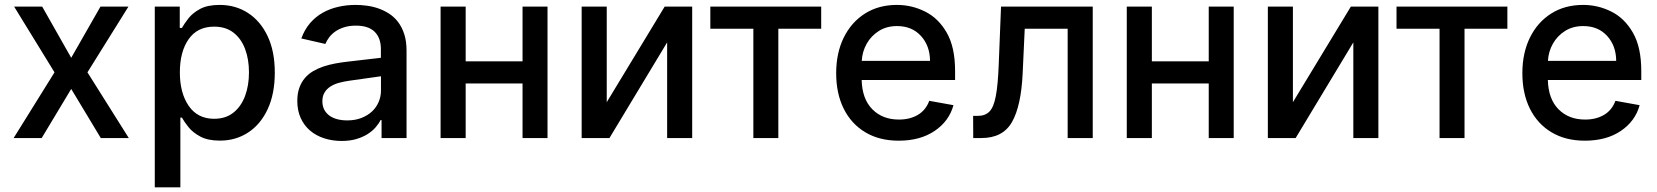

<svg xmlns="http://www.w3.org/2000/svg" viewBox="-20 -573 6880 797"><path d="M514.6 0H398.4L275.6 -203.8L153.1 0H36.6L206.3 -272.7L38.7 -545.5H155.2L275.6 -333.1L397 -545.5H513.1L343 -272.7Z M728.7 204.5H622.5V-545.5H726.2V-457H735.1Q744.7 -474.1 761.9 -496.4Q779.1 -518.8 810.2 -535.7Q841.3 -552.6 891.7 -552.6Q957.7 -552.6 1009.4 -519.2Q1061.1 -485.8 1090.9 -422.9Q1120.7 -360.1 1120.7 -271.7Q1120.7 -183.6 1091.3 -120.2Q1061.8 -56.8 1010.3 -23.1Q958.8 10.7 892.8 10.7Q843 10.7 811.8 -6Q780.5 -22.7 762.6 -45.1Q744.7 -67.5 735.1 -84.9H728.7ZM869 -79.9Q916.5 -79.9 948.7 -105.3Q980.8 -130.7 997.2 -174.4Q1013.5 -218 1013.5 -272.7Q1013.5 -327.1 997.3 -369.9Q981.2 -412.6 949.2 -437.5Q917.3 -462.4 869 -462.4Q799.4 -462.4 763 -410.3Q726.6 -358.3 726.6 -272.7Q726.6 -186.8 763.5 -133.3Q800.4 -79.9 869 -79.9Z M1398.4 12.1Q1359.7 12.1 1326 1.2Q1292.3 -9.6 1267.4 -30.7Q1242.5 -51.8 1228.3 -82.9Q1214.1 -114 1214.1 -154.1Q1214.1 -185 1222.5 -208.3Q1230.8 -231.5 1245.4 -248.8Q1259.9 -266 1280 -277.7Q1300.1 -289.4 1323.2 -297.1Q1346.2 -304.7 1371.8 -309.5Q1397.4 -314.3 1423.3 -317.1L1561.1 -333.1V-369Q1561.1 -415.5 1535.2 -441.1Q1509.2 -466.6 1457.4 -466.6Q1430.8 -466.6 1409.8 -460.2Q1388.8 -453.8 1373.2 -443.2Q1357.6 -432.5 1347.1 -418.9Q1336.6 -405.2 1330.6 -390.6L1230.8 -413.4Q1244.3 -450.6 1267.2 -477.1Q1290.1 -503.6 1319.8 -520.2Q1349.4 -536.9 1384.2 -544.7Q1419 -552.6 1456 -552.6Q1477.6 -552.6 1501.8 -549.5Q1525.9 -546.5 1549.4 -538.5Q1572.8 -530.5 1594.3 -516.9Q1615.8 -503.2 1632.1 -482.1Q1648.4 -460.9 1658 -431.5Q1667.6 -402 1667.6 -362.2V0H1563.9V-74.6H1559.7Q1552.2 -59.3 1538.7 -43.9Q1525.2 -28.4 1505.3 -16Q1485.4 -3.6 1458.8 4.3Q1432.2 12.1 1398.4 12.1ZM1421.5 -73.2Q1454.5 -73.2 1480.6 -83.5Q1506.7 -93.8 1524.7 -110.8Q1542.6 -127.8 1552 -150.2Q1561.4 -172.6 1561.4 -196.7V-256.4L1430 -237.9Q1407 -234.7 1386.5 -229Q1366.1 -223.4 1351 -213.4Q1335.9 -203.5 1327.1 -188.7Q1318.2 -174 1318.2 -152.7Q1318.2 -133.2 1325.8 -118.3Q1333.5 -103.3 1347.3 -93.2Q1361.2 -83.1 1380.1 -78.1Q1399.1 -73.2 1421.5 -73.2Z M2252.8 0H2149.1V-226.6H1913V0H1808.9V-545.5H1913V-318.5H2149.1V-545.5H2252.8Z M2853.3 0H2749.3V-397L2509.9 0H2394.5V-545.5H2498.6V-148.8L2739 -545.5H2853.3Z M3210.9 0H3107.2V-453.8H2928.6V-545.5H3388.8V-453.8H3210.9Z M3710.6 11Q3630.3 11 3572.1 -23.8Q3513.8 -58.6 3482.4 -121.6Q3451 -184.7 3451 -269.2Q3451 -353 3482.4 -416.9Q3513.8 -480.8 3570.5 -516.7Q3627.1 -552.6 3703.1 -552.6Q3764.9 -552.6 3820.1 -525Q3875.4 -497.5 3910 -437.3Q3944.6 -377.1 3944.6 -278.4V-240.8H3556.8Q3558.9 -161.9 3601.2 -119.3Q3643.5 -76.7 3711.6 -76.7Q3757.1 -76.7 3790.1 -96.2Q3823.2 -115.8 3837.4 -154.5L3937.9 -136.4Q3919.7 -70 3859.7 -29.5Q3799.7 11 3710.6 11ZM3840.6 -320.3Q3840.2 -382.8 3802.9 -423.8Q3765.6 -464.8 3703.8 -464.8Q3660.9 -464.8 3628.7 -444.8Q3596.6 -424.7 3577.9 -391.9Q3559.3 -359 3557.2 -320.3Z M4516 0H4411.9V-453.8H4233.7L4225.1 -268.5Q4218.8 -133.2 4180.9 -66.6Q4143.1 0 4054 0H4019.9L4019.5 -92H4039.1Q4069.6 -92 4087.2 -109.9Q4104.8 -127.8 4113.6 -173.8Q4122.5 -219.8 4125.7 -304L4135.3 -545.5H4516Z M5101.2 0H4997.5V-226.6H4761.4V0H4657.3V-545.5H4761.4V-318.5H4997.5V-545.5H5101.2Z M5701.7 0H5597.7V-397L5358.3 0H5242.9V-545.5H5346.9V-148.8L5587.4 -545.5H5701.7Z M6059.3 0H5955.6V-453.8H5777V-545.5H6237.2V-453.8H6059.3Z M6558.9 11Q6478.7 11 6420.5 -23.8Q6362.2 -58.6 6330.8 -121.6Q6299.4 -184.7 6299.4 -269.2Q6299.4 -353 6330.8 -416.9Q6362.2 -480.8 6418.9 -516.7Q6475.5 -552.6 6551.5 -552.6Q6613.3 -552.6 6668.5 -525Q6723.7 -497.5 6758.3 -437.3Q6793 -377.1 6793 -278.4V-240.8H6405.2Q6407.3 -161.9 6449.6 -119.3Q6491.8 -76.7 6560 -76.7Q6605.5 -76.7 6638.5 -96.2Q6671.5 -115.8 6685.7 -154.5L6786.2 -136.4Q6768.1 -70 6708.1 -29.5Q6648.1 11 6558.9 11ZM6688.9 -320.3Q6688.6 -382.8 6651.3 -423.8Q6614 -464.8 6552.2 -464.8Q6509.2 -464.8 6477.1 -444.8Q6445 -424.7 6426.3 -391.9Q6407.7 -359 6405.5 -320.3Z"/></svg>

Font: Linik Sans Medium
Style: Regular
Weight: 500
Designer: Rasmus Andersson (font), Cristiano Sobral (main changes)
Foundry: rsms
Version: Version 3.018;June 1, 2022;FontCreator 14.0.0.2814 64-bit; t